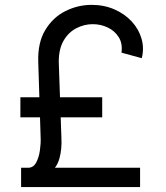

<svg xmlns="http://www.w3.org/2000/svg" viewBox="-20 -757 671 777"><path d="M546.9 0H65.4V-78.1H546.9ZM393.6 -282.2H62.5V-363.3H393.6ZM217.8 -506.8 228.5 -199.2Q231 -154.3 220.7 -116.5Q210.4 -78.6 181.6 -58.6L93.8 -78.1Q115.2 -78.1 126.5 -99.4Q137.7 -120.6 141.6 -149.2Q145.5 -177.7 144.5 -199.2L134.8 -506.8Q132.3 -584.5 163.3 -635.7Q194.3 -687 244.9 -712.2Q295.4 -737.3 350.6 -737.3Q401.4 -737.3 443.1 -719Q484.9 -700.7 513.2 -669.9Q541.5 -639.2 552.7 -600.6Q564 -562 553.7 -521.5L471.7 -543.9Q476.6 -581.1 460.4 -606.7Q444.3 -632.3 415.8 -645.8Q387.2 -659.2 355.5 -659.2Q321.3 -659.2 289.6 -643.1Q257.8 -627 237.8 -593.3Q217.8 -559.6 217.8 -506.8Z"/></svg>

Font: Inter V
Style: 
Weight: 400
Designer: Rasmus Andersson
Foundry: rsms
Version: Version 4.000;git-a3f224843